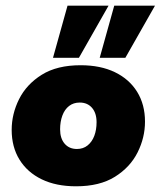

<svg xmlns="http://www.w3.org/2000/svg" viewBox="-20 -643 564 674"><path d="M247 11Q177 11 126.5 -13.5Q76 -38 48.5 -82.5Q21 -127 21 -187Q21 -243 47 -295Q73 -347 126.5 -380.5Q180 -414 263 -414Q333 -414 383.5 -389.5Q434 -365 461.5 -320.5Q489 -276 489 -216Q489 -160 463 -108Q437 -56 383.5 -22.5Q330 11 247 11ZM250 -120Q272 -120 287.5 -132.5Q303 -145 311 -166Q319 -187 319 -214Q319 -246 303 -264.5Q287 -283 260 -283Q238 -283 222.5 -271Q207 -259 199 -237.5Q191 -216 191 -189Q191 -157 207 -138.5Q223 -120 250 -120ZM166 -440 217 -623H361L257 -440ZM330 -440 381 -623H524L420 -440Z"/></svg>

Font: Rokkitt SemiBold Black
Style: Italic
Weight: 900
Italic angle: -9°
Version: Version 3.103